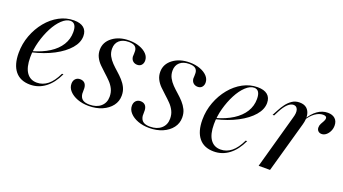

<svg xmlns="http://www.w3.org/2000/svg" viewBox="-43 -763 1986 1112"><g transform="rotate(20 950.0 -207.5)"><path d="M157.3 11.3Q96.8 11.3 64.9 -27.8Q33.1 -66.9 33.1 -139.5Q33.1 -196 52.4 -247.6Q71.8 -299.2 104.8 -339.5Q137.9 -379.8 180.6 -402.8Q223.4 -425.8 271 -425.8Q310.5 -425.8 331.5 -408.5Q352.4 -391.1 352.4 -358.1Q352.4 -318.5 320.6 -281.5Q288.7 -244.4 232.3 -214.5Q175.8 -184.7 100 -166.9V-174.2Q160.5 -191.1 202.8 -218.1Q245.2 -245.2 267.3 -281Q289.5 -316.9 289.5 -359.7Q289.5 -387.9 280.2 -402Q271 -416.1 252.4 -416.1Q227.4 -416.1 200.8 -391.1Q174.2 -366.1 152.8 -325Q131.5 -283.9 118.1 -235.1Q104.8 -186.3 104.8 -137.9Q104.8 -76.6 127 -44.8Q149.2 -12.9 190.3 -12.9Q226.6 -12.9 256.5 -36.7Q286.3 -60.5 310.5 -111.3H319.4Q291.9 -51.6 250.4 -20.2Q208.9 11.3 157.3 11.3Z M518.5 11.3Q479.8 11.3 448.8 -0.4Q417.7 -12.1 399.6 -31.9Q381.5 -51.6 381.5 -75.8Q381.5 -95.2 392.3 -106.5Q403.2 -117.7 420.2 -117.7Q437.9 -117.7 448.4 -107.7Q458.9 -97.6 460.5 -77.4Q460.5 -71 460.5 -60.5Q460.5 -50 460.5 -41.9Q463.7 -18.5 478.2 -8.1Q492.7 2.4 520.2 2.4Q563.7 2.4 589.5 -20.2Q615.3 -42.7 615.3 -80.6Q615.3 -107.3 604.8 -128.2Q594.4 -149.2 577.4 -166.5Q560.5 -183.9 541.9 -200.4Q523.4 -216.9 506.5 -233.9Q489.5 -250.8 479 -271.4Q468.5 -291.9 468.5 -316.9Q468.5 -364.5 509.3 -395.2Q550 -425.8 611.3 -425.8Q646.8 -425.8 675.4 -415.3Q704 -404.8 720.6 -387.1Q737.1 -369.4 737.1 -346.8Q737.1 -330.6 727.8 -319.8Q718.5 -308.9 701.6 -308.9Q685.5 -308.9 674.6 -318.5Q663.7 -328.2 662.1 -345.2Q662.1 -354 662.9 -363.7Q663.7 -373.4 662.9 -380.6Q661.3 -399.2 648.8 -408.1Q636.3 -416.9 611.3 -416.9Q575 -416.9 554 -398.4Q533.1 -379.8 533.1 -347.6Q533.1 -323.4 543.5 -303.6Q554 -283.9 570.6 -266.9Q587.1 -250 606 -233.5Q625 -216.9 641.5 -198.8Q658.1 -180.6 668.5 -159.3Q679 -137.9 679 -110.5Q679 -75 658.1 -47.6Q637.1 -20.2 600.8 -4.4Q564.5 11.3 518.5 11.3Z M891.1 11.3Q852.4 11.3 821.4 -0.4Q790.3 -12.1 772.2 -31.9Q754 -51.6 754 -75.8Q754 -95.2 764.9 -106.5Q775.8 -117.7 792.7 -117.7Q810.5 -117.7 821 -107.7Q831.5 -97.6 833.1 -77.4Q833.1 -71 833.1 -60.5Q833.1 -50 833.1 -41.9Q836.3 -18.5 850.8 -8.1Q865.3 2.4 892.7 2.4Q936.3 2.4 962.1 -20.2Q987.9 -42.7 987.9 -80.6Q987.9 -107.3 977.4 -128.2Q966.9 -149.2 950 -166.5Q933.1 -183.9 914.5 -200.4Q896 -216.9 879 -233.9Q862.1 -250.8 851.6 -271.4Q841.1 -291.9 841.1 -316.9Q841.1 -364.5 881.9 -395.2Q922.6 -425.8 983.9 -425.8Q1019.4 -425.8 1048 -415.3Q1076.6 -404.8 1093.1 -387.1Q1109.7 -369.4 1109.7 -346.8Q1109.7 -330.6 1100.4 -319.8Q1091.1 -308.9 1074.2 -308.9Q1058.1 -308.9 1047.2 -318.5Q1036.3 -328.2 1034.7 -345.2Q1034.7 -354 1035.5 -363.7Q1036.3 -373.4 1035.5 -380.6Q1033.9 -399.2 1021.4 -408.1Q1008.9 -416.9 983.9 -416.9Q947.6 -416.9 926.6 -398.4Q905.6 -379.8 905.6 -347.6Q905.6 -323.4 916.1 -303.6Q926.6 -283.9 943.1 -266.9Q959.7 -250 978.6 -233.5Q997.6 -216.9 1014.1 -198.8Q1030.6 -180.6 1041.1 -159.3Q1051.6 -137.9 1051.6 -110.5Q1051.6 -75 1030.6 -47.6Q1009.7 -20.2 973.4 -4.4Q937.1 11.3 891.1 11.3Z M1289.5 11.3Q1229 11.3 1197.2 -27.8Q1165.3 -66.9 1165.3 -139.5Q1165.3 -196 1184.7 -247.6Q1204 -299.2 1237.1 -339.5Q1270.2 -379.8 1312.9 -402.8Q1355.6 -425.8 1403.2 -425.8Q1442.7 -425.8 1463.7 -408.5Q1484.7 -391.1 1484.7 -358.1Q1484.7 -318.5 1452.8 -281.5Q1421 -244.4 1364.5 -214.5Q1308.1 -184.7 1232.3 -166.9V-174.2Q1292.7 -191.1 1335.1 -218.1Q1377.4 -245.2 1399.6 -281Q1421.8 -316.9 1421.8 -359.7Q1421.8 -387.9 1412.5 -402Q1403.2 -416.1 1384.7 -416.1Q1359.7 -416.1 1333.1 -391.1Q1306.5 -366.1 1285.1 -325Q1263.7 -283.9 1250.4 -235.1Q1237.1 -186.3 1237.1 -137.9Q1237.1 -76.6 1259.3 -44.8Q1281.5 -12.9 1322.6 -12.9Q1358.9 -12.9 1388.7 -36.7Q1418.5 -60.5 1442.7 -111.3H1451.6Q1424.2 -51.6 1382.7 -20.2Q1341.1 11.3 1289.5 11.3Z M1562.9 0 1654.8 -329.8Q1665.3 -363.7 1658.5 -382.3Q1651.6 -400.8 1633.1 -400.8Q1615.3 -400.8 1597.6 -383.9Q1579.8 -366.9 1562.9 -334.7L1547.6 -304.8H1537.9L1556.5 -339.5Q1566.9 -359.7 1581.5 -379.4Q1596 -399.2 1615.7 -412.5Q1635.5 -425.8 1661.3 -425.8Q1689.5 -425.8 1705.6 -411.7Q1721.8 -397.6 1726.2 -372.2Q1730.6 -346.8 1721 -312.9L1633.1 0ZM1841.9 -297.6Q1829 -297.6 1820.6 -305.6Q1812.1 -313.7 1812.1 -327.4Q1812.1 -340.3 1818.1 -351.2Q1824.2 -362.1 1829.8 -372.2Q1835.5 -382.3 1835.5 -391.1Q1835.5 -405.6 1812.9 -405.6Q1789.5 -405.6 1764.9 -388.3Q1740.3 -371 1720.2 -337.9V-345.2Q1743.5 -384.7 1772.6 -405.2Q1801.6 -425.8 1835.5 -425.8Q1863.7 -425.8 1880.2 -410.9Q1896.8 -396 1896.8 -368.5Q1896.8 -350 1889.1 -333.9Q1881.5 -317.7 1869 -307.7Q1856.5 -297.6 1841.9 -297.6Z"/></g></svg>

Font: Playfair 144pt Light
Style: Italic
Weight: 300
Italic angle: -15.6°
Designer: Claus Eggers Sørensen
Foundry: Claus Eggers Sørensen
Version: Version 2.001;gftools[0.9.30]